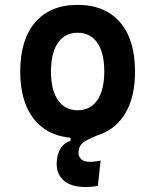

<svg xmlns="http://www.w3.org/2000/svg" viewBox="-20 -547 626 774"><path d="M325.7 207Q269.5 207 239 182.4Q208.5 157.7 208.5 113.3Q208.5 78.1 222.9 53.7Q237.3 29.3 264.2 20.5V8.3Q167.5 -0.5 114.5 -69.8Q61.5 -139.2 61.5 -258.8Q61.5 -387.2 122.1 -457.3Q182.6 -527.3 293 -527.3Q403.3 -527.3 463.9 -457.3Q524.4 -387.2 524.4 -258.8Q524.4 -159.7 487.8 -94.7Q451.2 -29.8 382.8 -4.9Q348.1 7.3 322.3 22.7Q296.4 38.1 296.4 69.8Q296.4 83 306.9 94.2Q317.4 105.5 343.3 105.5Q352.1 105.5 362.8 104.2Q373.5 103 385.7 100.1L374.5 202.6Q347.7 207 325.7 207ZM293 -102.5Q344.2 -102.5 372.3 -143.3Q400.4 -184.1 400.4 -258.8Q400.4 -334 372.3 -374.5Q344.2 -415 293 -415Q241.7 -415 213.6 -374.5Q185.5 -334 185.5 -258.8Q185.5 -184.1 213.6 -143.3Q241.7 -102.5 293 -102.5Z"/></svg>

Font: CaskaydiaCove NFP SemiBold
Style: Regular
Weight: 600
Designer: Aaron Bell
Foundry: Saja Typeworks
Version: Version 2111.001; VTT 6.35;Nerd Fonts 3.1.1